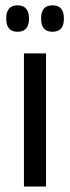

<svg xmlns="http://www.w3.org/2000/svg" viewBox="-20 -684 256 704"><path d="M67.8 0V-488.2H148.8V0ZM44.4 -567.5Q23.6 -567.5 13.3 -579.5Q2.9 -591.5 2.9 -614.2V-618Q2.9 -640.4 13.3 -652.4Q23.6 -664.5 44.4 -664.5Q65.1 -664.5 75.7 -652.4Q86.3 -640.4 86.3 -618V-614.2Q86.3 -591.5 75.7 -579.5Q65.1 -567.5 44.4 -567.5ZM172.7 -567.5Q151.5 -567.5 141.1 -579.5Q130.8 -591.5 130.8 -614.2V-618Q130.8 -640.4 141.1 -652.4Q151.5 -664.5 172.7 -664.5Q193.5 -664.5 203.9 -652.4Q214.2 -640.4 214.2 -618V-614.2Q214.2 -591.5 203.9 -579.5Q193.5 -567.5 172.7 -567.5Z"/></svg>

Font: Anek Odia Medium
Style: Regular
Weight: 500
Designer: Yesha Goshar & Mahesh Sahu (Odia), Yesha Goshar (Latin)
Foundry: Ek Type
Version: Version 1.003